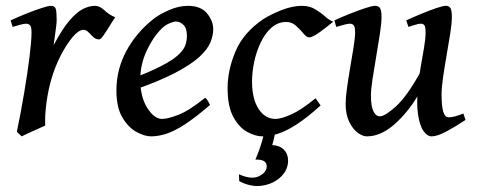

<svg xmlns="http://www.w3.org/2000/svg" viewBox="-20 -440 1602 645"><path d="M367.2 -381.8Q359.9 -372.1 349.1 -354.2Q338.4 -336.4 328.4 -322Q318.4 -307.6 313 -307.6Q301.8 -307.6 293.2 -315.7Q284.7 -323.7 277.1 -331.8Q269.5 -339.8 260.7 -339.8Q244.6 -339.8 224.1 -315.7Q203.6 -291.5 183.8 -253.2Q164.1 -214.8 151.9 -171.9Q142.1 -138.2 136.2 -95.9Q130.4 -53.7 131.8 -18.1Q124 -14.6 107.7 -7.3Q91.3 0 75.4 7.3Q59.6 14.6 52.7 18.1L36.6 2.9Q49.8 -60.5 61 -127.2Q72.3 -193.8 79.1 -248.5Q85.9 -303.2 85.9 -330.6Q85.9 -351.1 80.3 -355.7Q74.7 -360.4 67.4 -360.4Q60.5 -360.4 45.2 -356.2Q29.8 -352.1 22.5 -349.6L15.6 -371.6Q41 -383.3 69.1 -394.5Q97.2 -405.8 119.9 -413.1Q142.6 -420.4 151.4 -420.4Q164.1 -420.4 167.2 -410.6Q170.4 -400.9 170.4 -371.6Q170.4 -365.2 168.5 -349.6Q166.5 -334 164.1 -316.7Q161.6 -299.3 160.2 -288.1Q189 -342.8 213.4 -371.1Q237.8 -399.4 258.8 -409.9Q279.8 -420.4 299.3 -420.4Q314.9 -420.4 331.1 -405.3Q347.2 -390.1 367.2 -381.8Z M696.3 -341.3Q696.3 -321.8 687.3 -298.6Q678.2 -275.4 650.4 -249.5Q622.6 -223.6 567.1 -194.6Q511.7 -165.5 418.5 -133.8L415 -172.4Q481 -197.3 519.8 -217.3Q558.6 -237.3 577.4 -254.2Q596.2 -271 602.1 -286.9Q607.9 -302.7 607.9 -319.3Q607.9 -345.2 596.2 -356.4Q584.5 -367.7 570.8 -367.7Q563.5 -367.7 549.1 -361.6Q534.7 -355.5 522.5 -343.3Q493.7 -314.9 472.4 -268.8Q451.2 -222.7 451.2 -173.3Q451.2 -114.7 474.6 -77.6Q498 -40.5 524.4 -40.5Q543.5 -40.5 579.1 -54.2Q614.7 -67.9 668.9 -111.3Q674.3 -108.4 679.2 -99.6Q684.1 -90.8 685.5 -87.4Q636.2 -44.9 600.8 -22Q565.4 1 538.3 9.5Q511.2 18.1 487.8 18.1Q465.8 18.1 438.5 3.2Q411.1 -11.7 391.1 -45.4Q371.1 -79.1 371.1 -135.7Q371.1 -206.5 404.1 -268.1Q437 -329.6 495.1 -376Q515.6 -392.1 548.1 -406.2Q580.6 -420.4 611.3 -420.4Q654.3 -420.4 675.3 -395.3Q696.3 -370.1 696.3 -341.3Z M1099.6 -367.2Q1086.9 -356.9 1071 -344.5Q1055.2 -332 1040.8 -323.2Q1026.4 -314.5 1018.1 -314.5Q1010.3 -314.5 999.5 -327.4Q988.8 -340.3 974.6 -353.3Q960.4 -366.2 941.9 -366.2Q913.6 -366.2 892.1 -347.2Q870.6 -328.1 856 -297.6Q841.3 -267.1 834 -232.4Q826.7 -197.8 826.7 -166Q826.7 -107.9 848.6 -74.2Q870.6 -40.5 905.3 -40.5Q924.3 -40.5 958 -55.4Q991.7 -70.3 1040 -109.9Q1043 -105.5 1048.8 -97.4Q1054.7 -89.4 1057.1 -85.9Q1010.3 -43.5 974.9 -21Q939.5 1.5 912.1 9.8Q884.8 18.1 861.3 18.1Q838.9 18.1 811.5 3.7Q784.2 -10.7 764.4 -46.1Q744.6 -81.5 744.6 -144.5Q744.6 -205.1 771.5 -268.1Q798.3 -331.1 864.3 -375.5Q889.2 -391.6 925.8 -406Q962.4 -420.4 994.1 -420.4Q1020 -420.4 1039.3 -408.7Q1058.6 -397 1073 -384Q1087.4 -371.1 1099.6 -367.2ZM947.8 99.1Q947.8 130.9 923.3 154.3Q898.9 177.7 861.1 183.6Q823.2 189.5 783.7 168.5L782.7 145.5Q825.7 164.6 850.8 151.6Q876 138.7 876 118.7Q876 94.7 837.9 96.2Q851.6 64.5 860.6 33.2Q869.6 2 874 -22.9L910.2 -22.5Q907.2 -6.3 902.3 16.1Q897.5 38.6 894.5 47.4Q919.4 48.3 933.6 62.7Q947.8 77.1 947.8 99.1Z M1543.9 -37.1Q1507.8 -13.2 1478.3 2.4Q1448.7 18.1 1429.7 18.1Q1416 18.1 1403.3 1Q1390.6 -16.1 1384.5 -54Q1378.4 -91.8 1384.8 -153.8Q1387.7 -184.1 1393.6 -217Q1399.4 -250 1404.5 -280Q1409.7 -310.1 1409.7 -330.6Q1409.7 -351.1 1405.3 -355.7Q1400.9 -360.4 1393.1 -360.4Q1387.2 -360.4 1374.5 -356.7Q1361.8 -353 1352.1 -349.6L1344.7 -371.6Q1370.1 -383.3 1397.5 -394.5Q1424.8 -405.8 1446.5 -413.1Q1468.3 -420.4 1477.5 -420.4Q1489.7 -420.4 1493.9 -411.6Q1498 -402.8 1498 -382.3Q1498 -362.8 1492.7 -328.6Q1487.3 -294.4 1480.5 -255.4Q1473.6 -216.3 1468.5 -180.9Q1463.4 -145.5 1463.4 -123.5Q1463.4 -82.5 1469.2 -64.2Q1475.1 -45.9 1486.3 -45.9Q1498 -45.9 1509 -49.1Q1520 -52.2 1536.6 -58.6ZM1392.1 -197.3 1385.3 -121.1Q1349.1 -60.5 1303.7 -21.2Q1258.3 18.1 1212.4 18.1Q1198.2 18.1 1181.6 5.9Q1165 -6.3 1153.1 -31Q1141.1 -55.7 1141.1 -91.8Q1141.1 -111.8 1145.8 -145Q1150.4 -178.2 1156.7 -214.8Q1163.1 -251.5 1168 -282.7Q1172.9 -314 1172.9 -330.6Q1172.9 -351.1 1167.7 -355.7Q1162.6 -360.4 1154.3 -360.4Q1148.9 -360.4 1134.8 -356.7Q1120.6 -353 1109.4 -349.6L1103.5 -371.6Q1128.9 -383.3 1157.2 -394.5Q1185.5 -405.8 1208.3 -413.1Q1231 -420.4 1239.7 -420.4Q1252.9 -420.4 1257.3 -411.6Q1261.7 -402.8 1261.7 -382.3Q1261.7 -362.8 1256.3 -327.1Q1251 -291.5 1243.9 -250.7Q1236.8 -210 1231.4 -174.3Q1226.1 -138.7 1226.1 -119.1Q1226.1 -83 1234.4 -66.2Q1242.7 -49.3 1256.3 -49.3Q1273.4 -49.3 1310.3 -82.8Q1347.2 -116.2 1392.1 -197.3Z"/></svg>

Font: Dai Banna SIL
Style: Italic
Weight: 400
Italic angle: -11°
Designer: Victor Gaultney
Foundry: SIL International
Version: Version 4.000